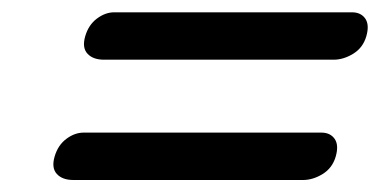

<svg xmlns="http://www.w3.org/2000/svg" viewBox="-20 -502 633 320"><path d="M122 -441.5Q127.5 -460.5 141.5 -471Q155.5 -481.5 170.5 -481.5H566.5Q581.5 -481.5 588.8 -471Q596 -460.5 590.5 -441.5Q585 -422.5 568.8 -412.5Q552.5 -402.5 536 -402.5H153.5Q135 -402.5 125.8 -412.5Q116.5 -422.5 122 -441.5ZM71 -241Q76.5 -260 90.5 -270.5Q104.5 -281 119.5 -281H515.5Q530.5 -281 537.8 -270.5Q545 -260 539.5 -241Q534 -222 517.8 -212Q501.5 -202 485 -202H102.5Q84 -202 74.8 -212Q65.5 -222 71 -241Z"/></svg>

Font: Fraunces Wonky
Style: Italic
Weight: 900
Italic angle: -16°
Version: Version 1.000;[b76b70a41]